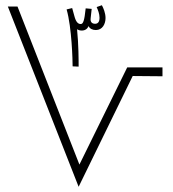

<svg xmlns="http://www.w3.org/2000/svg" viewBox="-20 -715 662 735"><path d="M281 -460C281 -484 281 -544 275 -603C280 -600 286 -598 293 -598C306 -598 315 -605 319 -615C324 -605 334 -600 347 -600C372 -600 384 -623 384 -646C384 -665 376 -684 370 -695L350 -688C355 -677 361 -662 361 -647C361 -629 353 -624 344 -624C333 -624 325 -630 327 -645L331 -681L308 -683C303 -634 298 -623 289 -623C280 -623 272 -629 266 -649L256 -685V-684L235 -679C255 -609 258 -483 258 -461ZM281 0 488 -424 602 -423V-457H467L284 -85L47 -690H10Z"/></svg>

Font: Noto Sans Arabic UI Cn XLt
Style: Regular
Weight: 200
Width: 3
Designer: Monotype Design Team, Nadine Chahine and Nizar Qandah
Foundry: Monotype Imaging Inc.
Version: Version 2.010